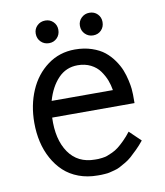

<svg xmlns="http://www.w3.org/2000/svg" viewBox="-82 -781 740 861"><g transform="rotate(-10 288.5 -350.5)"><path d="M54.2 -269Q54.2 -349.6 82.8 -415.8Q111.3 -481.9 165.5 -522Q219.7 -562 290 -562Q332 -562 366.7 -550.3Q401.4 -538.6 423.8 -520.5Q446.3 -502.4 463.4 -478Q480.5 -453.6 489.5 -430.7Q498.5 -407.7 503.9 -383.3Q509.3 -358.9 510.7 -344Q512.2 -329.1 512.2 -317.9V-278.8H137.2Q133.3 -179.2 174.6 -119.6Q215.8 -60.1 293.9 -60.1Q304.7 -60.1 308.8 -60.1Q313 -60.1 326.7 -61.8Q340.3 -63.5 349.4 -66.7Q358.4 -69.8 373.8 -76.9Q389.2 -84 402.1 -94Q415 -104 431.6 -120.4Q448.2 -136.7 463.9 -157.2L515.1 -107.9Q499 -87.9 482.2 -71.3Q465.3 -54.7 451.9 -42.7Q438.5 -30.8 422.1 -21.5Q405.8 -12.2 395.5 -6.6Q385.3 -1 369.6 2.9Q354 6.8 347.4 8.5Q340.8 10.3 326.4 11.2Q312 12.2 309.3 12.2Q306.6 12.2 293.9 12.2Q247.1 12.2 207.8 -2.4Q168.5 -17.1 140.4 -43.2Q112.3 -69.3 92.8 -105Q73.2 -140.6 63.7 -181.9Q54.2 -223.1 54.2 -269ZM290 -490.2Q237.3 -490.2 201.4 -452.6Q165.5 -415 147.9 -353H426.8Q422.9 -377 414.6 -398.7Q406.2 -420.4 390.9 -442.1Q375.5 -463.9 349.4 -477.1Q323.2 -490.2 290 -490.2ZM129.9 -662.1Q129.9 -683.6 144.8 -698.2Q159.7 -712.9 182.1 -712.9Q203.6 -712.9 218.3 -698.2Q232.9 -683.6 232.9 -662.1Q232.9 -639.6 218.3 -624.8Q203.6 -609.9 182.1 -609.9Q159.7 -609.9 144.8 -624.8Q129.9 -639.6 129.9 -662.1ZM331.1 -662.1Q331.1 -683.6 346.2 -698.2Q361.3 -712.9 382.8 -712.9Q405.3 -712.9 419.7 -698.2Q434.1 -683.6 434.1 -662.1Q434.1 -639.6 419.7 -624.8Q405.3 -609.9 382.8 -609.9Q361.3 -609.9 346.2 -624.8Q331.1 -639.6 331.1 -662.1Z"/></g></svg>

Font: Junction Regular
Style: Regular
Weight: 500
Designer: Caroline Hadilaksono
Foundry: Caroline Hadilaksono
Version: Version 1.056